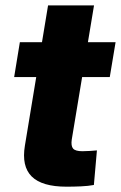

<svg xmlns="http://www.w3.org/2000/svg" viewBox="-20 -685 446 708"><path d="M406.2 -529.3 384.8 -400.9H32.2L53.2 -529.3ZM157.2 -665H326.7L244.6 -170.4Q241.2 -147 249.5 -137.2Q257.8 -127.4 283.7 -127.4Q294.4 -127.4 312 -128.4Q329.6 -129.4 337.4 -130.4L326.2 -2.9Q305.7 1 278.6 2.2Q251.5 3.4 225.1 3.4Q134.8 3.4 96.9 -34.2Q59.1 -71.8 71.8 -147.9Z"/></svg>

Font: Inter 24pt ExtraBold
Style: Italic
Weight: 800
Italic angle: -9.3988°
Designer: Rasmus Andersson
Foundry: rsms
Version: Version 4.001;git-66647c0bb